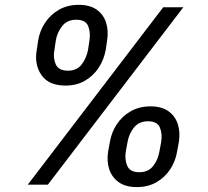

<svg xmlns="http://www.w3.org/2000/svg" viewBox="-20 -757 852 787"><path d="M130.7 -552.6 136.4 -590.9Q142.8 -630.7 164.8 -663.9Q186.8 -697.1 221.9 -717.2Q257.1 -737.2 302.6 -737.2Q348.7 -737.2 376.6 -717.2Q404.5 -697.1 415 -663.9Q425.4 -630.7 419 -590.9L413.4 -552.6Q406.2 -512.8 384.6 -479.6Q362.9 -446.4 328.5 -426.3Q294 -406.2 248.6 -406.2Q179.3 -406.2 149.7 -449.6Q120 -492.9 130.7 -552.6ZM423.3 -136.4 430.4 -174.7Q436.8 -214.5 458.8 -247.7Q480.8 -280.9 516 -301Q551.1 -321 596.6 -321Q642.8 -321 670.6 -301Q698.5 -280.9 709 -247.7Q719.5 -214.5 713.1 -174.7L706 -136.4Q699.6 -96.6 677.9 -63.4Q656.2 -30.2 621.4 -10.1Q586.6 9.9 541.2 9.9Q495 9.9 466.8 -10.1Q438.6 -30.2 427.7 -63.4Q416.9 -96.6 423.3 -136.4ZM93.8 0 649.1 -727.3H731.5L176.1 0ZM208.8 -590.9 203.1 -552.6Q196.7 -519.5 208.5 -493.4Q220.2 -467.3 258.5 -467.3Q295.8 -467.3 315.2 -493.4Q334.5 -519.5 340.9 -552.6L346.6 -590.9Q351.9 -623.9 341.4 -650Q331 -676.1 292.6 -676.1Q255.3 -676.1 234.7 -650Q214.1 -623.9 208.8 -590.9ZM502.8 -174.7 495.7 -136.4Q490.4 -103.3 501.6 -77.2Q512.8 -51.1 551.1 -51.1Q588.4 -51.1 608.3 -77.2Q628.2 -103.3 633.5 -136.4L640.6 -174.7Q646 -207.7 635.5 -233.8Q625 -259.9 586.6 -259.9Q549.4 -259.9 528.8 -233.8Q508.2 -207.7 502.8 -174.7Z"/></svg>

Font: Inter UI
Style: Italic
Weight: 400
Italic angle: -9.39999°
Designer: Rasmus Andersson
Foundry: rsms
Version: 3.2;8d6f07862